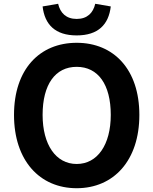

<svg xmlns="http://www.w3.org/2000/svg" viewBox="-20 -980 810 1014"><path d="M385 -793C498 -793 554 -850 565 -946L483 -960C472 -912 441 -880 385 -880C329 -880 298 -912 287 -960L205 -946C216 -850 272 -793 385 -793ZM385 14C581 14 716 -133 716 -373C716 -613 581 -754 385 -754C189 -754 54 -614 54 -373C54 -133 189 14 385 14ZM385 -114C275 -114 205 -216 205 -373C205 -534 272 -627 385 -627C498 -627 565 -534 565 -373C565 -216 495 -114 385 -114Z"/></svg>

Font: Spoqa Han Sans Neo Bold
Style: Bold
Weight: 700
Designer: [Spoqa Han Sans Neo] Dong-huui Kim  Younghwa Kang  Yujin Lee  [Noto Sans] Ryoko NISHIZUKA  (kana & ideographs); Paul D. 
Foundry: Spoqa (http://www.spoqa-han-sans.com)
Version: Version 1.000